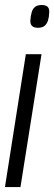

<svg xmlns="http://www.w3.org/2000/svg" viewBox="-24 -755 219 775"><path d="M-4 0 80.3 -536.2H143.6L58.6 0ZM144.7 -734.8Q159.3 -734.8 167.4 -728.2Q175.5 -721.6 174.8 -705.1Q174.1 -686.3 169.7 -672.3Q165.2 -658.2 155.7 -650.5Q146.2 -642.8 128.7 -642.8Q114.5 -642.8 106.1 -649.6Q97.8 -656.3 98.5 -672.8Q99.9 -692 104 -705.8Q108.1 -719.7 117.8 -727.3Q127.4 -734.8 144.7 -734.8Z"/></svg>

Font: Georama ExtraCondensed Thin
Style: Italic
Weight: 100
Width: 2
Italic angle: -9°
Designer: Jean-Baptiste Levee
Foundry: Production Type
Version: Version 1.001